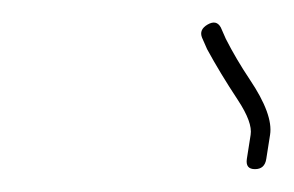

<svg xmlns="http://www.w3.org/2000/svg" viewBox="-20 -701 257 168"><path d="M203.1 -553C208.8 -553 212.1 -556 213 -562L216.3 -583C218.2 -594.8 212.3 -611 198.5 -631.5C190.7 -643.2 183.7 -655 177.6 -667L173.2 -677C170.6 -681.7 166.8 -682.5 161.6 -679.5C156.5 -676.5 154.9 -672.7 156.8 -668L161.2 -658C168.7 -644.2 177.7 -629.3 188.2 -613.4C196.8 -600.3 200.5 -590.2 199.3 -583L196 -562C195.1 -556 197.4 -553 203.1 -553Z"/></svg>

Font: Proton
Style: BkIt
Weight: 500
Version: Version 1.017